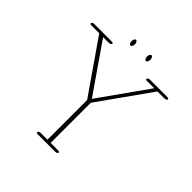

<svg xmlns="http://www.w3.org/2000/svg" viewBox="-205 -946 1116 1116"><g transform="rotate(45 353.0 -388.0)"><path d="M273.4 -760.3C273.4 -747.6 279.8 -736.8 287.1 -736.8C294.4 -736.8 300.8 -747.6 300.8 -760.3C300.8 -772.9 294.4 -783.7 287.1 -783.7C279.8 -783.7 273.4 -772.9 273.4 -760.3ZM400.4 -760.3C400.4 -747.6 406.7 -736.8 414.1 -736.8C421.4 -736.8 427.7 -747.6 427.7 -760.3C427.7 -772.9 421.4 -783.7 414.1 -783.7C406.7 -783.7 400.4 -772.9 400.4 -760.3ZM32.7 -665.5C32.7 -661.6 36.6 -659.2 42.5 -659.2H108.4L333 -335V-8.8H275.9C269 -8.8 262.2 -4.9 260.3 0C258.3 4.9 262.7 8.8 269.5 8.8H416C422.9 8.8 430.2 4.9 432.1 0C434.1 -4.9 429.2 -8.8 422.4 -8.8H359.4V-338.9L586.9 -659.2H646C652.8 -659.2 662.6 -663.6 662.6 -669.9C662.6 -673.8 658.2 -676.8 652.3 -676.8H505.9C499 -676.8 492.2 -672.9 490.2 -668C488.3 -663.1 492.7 -659.2 499.5 -659.2H560.5L347.7 -359.4L140.1 -659.2H189C195.8 -659.2 203.1 -663.1 205.1 -668C207 -672.9 202.1 -676.8 195.3 -676.8H48.8C42 -676.8 32.7 -672.4 32.7 -665.5Z"/></g></svg>

Font: WireWyrm
Style: Light
Weight: 200
Version: Version 001.000